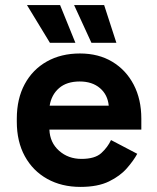

<svg xmlns="http://www.w3.org/2000/svg" viewBox="-20 -720 617 754"><path d="M296 14Q222 14 165.5 -17.5Q109 -49 77.5 -106.5Q46 -164 46 -242V-254Q46 -332 77 -389.5Q108 -447 164 -478.5Q220 -510 294 -510Q367 -510 421 -477.5Q475 -445 505 -387.5Q535 -330 535 -254V-211H174Q176 -160 212 -128Q248 -96 300 -96Q353 -96 378 -119Q403 -142 416 -170L519 -116Q505 -90 478.5 -59.5Q452 -29 408 -7.5Q364 14 296 14ZM175 -305H407Q403 -348 372.5 -374Q342 -400 293 -400Q242 -400 212 -374Q182 -348 175 -305ZM276 -552H176L86 -700H216ZM437 -552H339L271 -700H389Z"/></svg>

Font: Space Grotesk Variable Light
Style: Regular
Weight: 300
Designer: Florian Karsten
Foundry: Florian Karsten
Version: Version 2.000